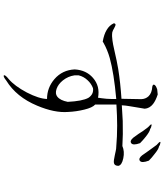

<svg xmlns="http://www.w3.org/2000/svg" viewBox="55 -912 889 1040"><g transform="rotate(90 500.0 -391.5)"><path d="M491.2 -800.8Q524.4 -790 543 -775.4Q566.4 -756.8 568.4 -730.5L560.5 -683.6Q556.6 -661.1 554.7 -648.4Q550.8 -627 549.8 -605.5L550.8 -606.4Q595.7 -609.4 634.8 -611.3Q709 -613.3 770.5 -609.4Q799.8 -622.1 836.9 -614.3Q875 -606.4 877.9 -586.9Q877 -565.4 861.3 -563.5Q850.6 -561.5 820.3 -568.4Q805.7 -572.3 797.9 -573.2Q785.2 -576.2 774.4 -576.2Q719.7 -581.1 660.2 -581.1Q608.4 -581.1 545.9 -577.1V-461.9Q562.5 -447.3 573.2 -403.3Q584 -359.4 585.9 -315.4Q591.8 -242.2 551.8 -147.5Q504.9 -35.2 416 19.5Q392.6 38.1 387.7 32.2Q383.8 25.4 407.2 6.8Q445.3 -25.4 480.5 -91.8Q514.6 -158.2 515.6 -201.2Q455.1 -201.2 408.2 -241.2Q358.4 -284.2 355.5 -351.6Q359.4 -414.1 401.4 -450.2Q446.3 -489.3 508.8 -477.5Q511.7 -494.1 514.6 -524.4Q516.6 -556.6 515.6 -576.2Q375 -563.5 293.9 -541Q249 -528.3 210.9 -506.8L205.1 -502.9Q165 -509.8 141.6 -524.4Q116.2 -539.1 105.5 -563.5Q107.4 -573.2 115.2 -572.3Q120.1 -571.3 132.8 -564.5Q139.6 -560.5 143.6 -558.6Q149.4 -556.6 154.3 -554.7Q174.8 -551.8 199.2 -555.7Q215.8 -557.6 253.9 -566.4Q312.5 -580.1 353.5 -586.9Q426.8 -598.6 514.6 -604.5L516.6 -711.9Q515.6 -735.4 501 -751Q483.4 -769.5 448.2 -771.5Q432.6 -775.4 440.4 -785.2Q447.3 -793 462.9 -797.9ZM387.7 -349.6Q392.6 -315.4 415 -287.1Q435.5 -261.7 460.9 -252.9Q487.3 -244.1 502.9 -256.8Q523.4 -272.5 531.2 -313.5Q527.3 -391.6 509.8 -424.8Q490.2 -455.1 457 -450.2Q431.6 -440.4 414.1 -420.9Q394.5 -400.4 387.7 -373ZM773.4 -807.6Q787.1 -805.7 814.5 -783.2Q834 -768.6 849.6 -752.9Q864.3 -713.9 850.6 -704.1Q837.9 -695.3 821.3 -715.8L795.9 -752L764.6 -794.9Q747.1 -809.6 748 -814.5Q749 -817.4 764.6 -812.5ZM678.7 -759.8Q692.4 -757.8 719.7 -736.3Q739.3 -720.7 754.9 -705.1Q768.6 -667 754.9 -657.2Q742.2 -648.4 725.6 -668L705.1 -696.3Q694.3 -712.9 688.5 -721.7Q677.7 -736.3 668.9 -748Q651.4 -763.7 653.3 -766.6Q654.3 -769.5 669.9 -764.6Z"/></g></svg>

Font: Batang
Style: Regular
Weight: 400
Version: Version 2.21